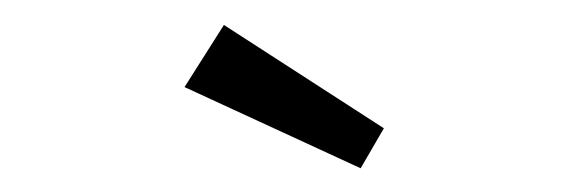

<svg xmlns="http://www.w3.org/2000/svg" viewBox="-20 -579 466 157"><path d="M130.9 -507.8 163.1 -558.6 293.9 -474.1 274.9 -441.4Z"/></svg>

Font: Amiri Typewriter
Style: Regular
Weight: 400
Monospace: yes
Designer: Khaled Hosny
Version: Version 1.1